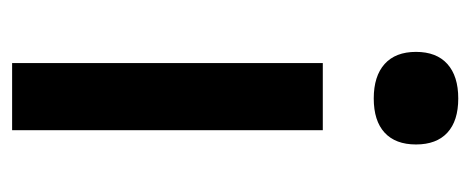

<svg xmlns="http://www.w3.org/2000/svg" viewBox="-244 -514 758 309"><g transform="rotate(90 134.5 -359.0)"><path d="M189 -500V0H81V-500ZM138 -582Q102 -582 82.5 -599.5Q63 -617 63 -650Q63 -683 82.5 -700.5Q102 -718 138 -718Q174 -718 193 -700.5Q212 -683 212 -650Q212 -617 193 -599.5Q174 -582 138 -582Z"/></g></svg>

Font: Kantumruy Pro Medium
Style: Regular
Weight: 500
Designer: Sovichet Tep
Foundry: Sovichet Tep
Version: Version 1.002